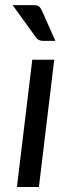

<svg xmlns="http://www.w3.org/2000/svg" viewBox="-20 -744 283 764"><path d="M195.8 -506.3 134.8 0H47.4L108.4 -506.3ZM111.8 -723.6Q127.4 -723.6 134.3 -718.8Q141.1 -713.9 146.5 -702.6L200.2 -581.5H150.4Q132.3 -581.5 123 -595.2L30.3 -723.6Z"/></svg>

Font: Lato-Italic
Style: Italic
Weight: 400
Italic angle: -7°
Designer: Lukasz Dziedzic
Foundry: tyPoland Lukasz Dziedzic
Version: Version 1.104; Western+Polish opensource